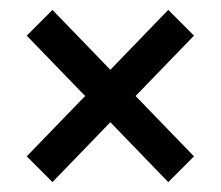

<svg xmlns="http://www.w3.org/2000/svg" viewBox="-20 -475 446 388"><path d="M254 -281 372 -159 320 -107 203 -228 86 -107 34 -159 152 -281 34 -403 86 -455 203 -334 320 -455 372 -403Z"/></svg>

Font: Cabin
Style: Regular
Weight: 400
Designer: Pablo Impallari
Foundry: Pablo Impallari. http://www.impallari.com Igino Marini. http://www.ikern.com
Version: Version 2.200